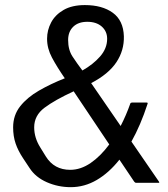

<svg xmlns="http://www.w3.org/2000/svg" viewBox="-20 -738 680 775"><path d="M521.5 -5 462 -93.5Q420 -40.5 370.5 -11.5Q321 17.5 265.5 17.5Q214.5 17.5 169 -2.5Q123.5 -22.5 99.5 -59.5L73 -99.5Q53 -129.5 43 -158.8Q33 -188 33 -224Q33 -273 61.5 -309Q90 -345 137.2 -372.2Q184.5 -399.5 241.5 -422Q209.5 -468.5 189.8 -505.5Q170 -542.5 170 -581.5Q170 -616.5 186.5 -647.5Q203 -678.5 237 -698Q271 -717.5 322.5 -717.5Q392.5 -717.5 435.2 -686.5Q478 -655.5 480 -591.5Q481.5 -534.5 449.8 -486.8Q418 -439 348 -402.5L467 -229.5Q489 -272 506 -320Q507.5 -324 512.5 -324H572.5Q577.5 -324 575.5 -318.5Q547.5 -232.5 510.5 -166.5L621.5 -5Q625 0 620 0H530Q525 0 521.5 -5ZM255 -576.5Q255 -537 272.5 -510.2Q290 -483.5 312.5 -453.5Q355.5 -477.5 384 -510Q412.5 -542.5 412.5 -581.5Q412.5 -611.5 390.8 -630.8Q369 -650 332.5 -650Q296 -650 275.5 -630Q255 -610 255 -576.5ZM165 -106.5Q198.5 -52.5 263.5 -52.5Q305.5 -52.5 345.8 -80Q386 -107.5 421 -155L279 -367L277.5 -369.5Q201.5 -334.5 159.8 -303.2Q118 -272 118 -224Q118 -182 142.5 -143Z"/></svg>

Font: MFEK Sans
Style: Regular
Weight: 400
Designer: Owen Earl
Foundry: indestructible type*
Version: Version 0.001; ttfautohint (v1.8.4.7-5d5b)